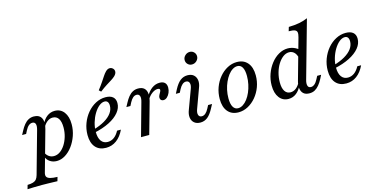

<svg xmlns="http://www.w3.org/2000/svg" viewBox="-142 -1095 3400 1711"><g transform="rotate(-15 1558.5 -240.0)"><path d="M-62.1 186.3 -51.6 149.2Q-20.2 148.4 -0.4 142.3Q19.4 136.3 30.6 122.6Q41.9 108.9 48.4 85.5L156.5 -300.8Q166.9 -337.1 160.1 -356Q153.2 -375 131.5 -375Q113.7 -375 98 -362.1Q82.3 -349.2 68.5 -322.6L53.2 -292.7H16.1L34.7 -327.4Q50.8 -358.1 69 -380.2Q87.1 -402.4 109.3 -414.1Q131.5 -425.8 158.1 -425.8Q208.9 -425.8 228.2 -389.5Q247.6 -353.2 229.8 -289.5L125 83.9Q118.5 107.3 126.2 121Q133.9 134.7 157.7 141.5Q181.5 148.4 224.2 149.2L213.7 186.3Q199.2 185.5 175.8 185.1Q152.4 184.7 125.4 183.9Q98.4 183.1 71 183.1Q30.6 183.1 -5.6 184.3Q-41.9 185.5 -62.1 186.3ZM256.5 11.3Q220.2 11.3 193.1 -7.3Q166.1 -25.8 156.5 -56.5L167.7 -86.3Q179.8 -62.9 199.2 -50.4Q218.5 -37.9 242.7 -37.9Q272.6 -37.9 298.8 -56Q325 -74.2 345.6 -105.6Q366.1 -137.1 378.2 -177.8Q390.3 -218.5 390.3 -262.9Q390.3 -316.9 371.8 -344.8Q353.2 -372.6 317.7 -372.6Q291.1 -372.6 267.7 -354.4Q244.4 -336.3 227.4 -303.2V-331.5Q247.6 -377.4 279.4 -401.6Q311.3 -425.8 350.8 -425.8Q404.8 -425.8 436.3 -384.3Q467.7 -342.7 467.7 -271.8Q467.7 -217.7 450 -166.9Q432.3 -116.1 402.4 -75.8Q372.6 -35.5 334.7 -12.1Q296.8 11.3 256.5 11.3Z M711.3 11.3Q648.4 11.3 613.7 -28.6Q579 -68.5 579 -141.1Q579 -197.6 598.4 -248.8Q617.7 -300 651.2 -339.9Q684.7 -379.8 728.2 -402.8Q771.8 -425.8 819.4 -425.8Q863.7 -425.8 887.1 -406Q910.5 -386.3 910.5 -348.4Q910.5 -303.2 877.8 -263.3Q845.2 -223.4 785.5 -193.1Q725.8 -162.9 643.5 -145.2V-174.2Q705.6 -191.9 749.6 -217.7Q793.5 -243.5 816.5 -275.4Q839.5 -307.3 839.5 -343.5Q839.5 -366.9 829.8 -379Q820.2 -391.1 802.4 -391.1Q776.6 -391.1 750.8 -369.8Q725 -348.4 703.6 -312.9Q682.3 -277.4 669.8 -234.7Q657.3 -191.9 657.3 -149.2Q657.3 -94.4 678.6 -64.9Q700 -35.5 738.7 -35.5Q770.2 -35.5 796.8 -54.4Q823.4 -73.4 843.5 -111.3H879Q850.8 -51.6 808.1 -20.2Q765.3 11.3 711.3 11.3ZM796.8 -483.9 779 -500.8Q807.3 -537.1 825.8 -564.9Q844.4 -592.7 857.7 -612.9Q871 -633.1 884.7 -646.8Q902.4 -665.3 921 -666.1Q939.5 -666.9 953.2 -653.2Q965.3 -641.1 964.1 -623Q962.9 -604.8 944.4 -586.3Q929.8 -572.6 909.3 -559.7Q888.7 -546.8 860.9 -529.4Q833.1 -512.1 796.8 -483.9Z M1034.7 0 1118.5 -300.8Q1129 -335.5 1122.2 -355.2Q1115.3 -375 1093.5 -375Q1075 -375 1059.7 -361.7Q1044.4 -348.4 1030.6 -322.6L1015.3 -292.7H978.2L996.8 -327.4Q1012.9 -358.1 1031 -380.2Q1049.2 -402.4 1071.4 -414.1Q1093.5 -425.8 1120.2 -425.8Q1156.5 -425.8 1175.8 -408.5Q1195.2 -391.1 1198.8 -360.1Q1202.4 -329 1191.9 -289.5L1110.5 0ZM1314.5 -266.9Q1300 -266.9 1291.9 -275Q1283.9 -283.1 1283.9 -296.8Q1283.9 -308.9 1290.3 -321Q1296.8 -333.1 1302.8 -344Q1308.9 -354.8 1308.9 -362.9Q1308.9 -376.6 1287.1 -376.6Q1262.9 -376.6 1235.5 -356.5Q1208.1 -336.3 1190.3 -303.2V-332.3Q1213.7 -377.4 1247.2 -401.6Q1280.6 -425.8 1319.4 -425.8Q1350.8 -425.8 1366.9 -410.1Q1383.1 -394.4 1383.1 -365.3Q1383.1 -340.3 1373.4 -317.7Q1363.7 -295.2 1348 -281Q1332.3 -266.9 1314.5 -266.9Z M1581.5 11.3Q1546 11.3 1524.6 -6.9Q1503.2 -25 1498.8 -56Q1494.4 -87.1 1509.7 -125.8L1574.2 -300Q1587.1 -333.1 1579.8 -354Q1572.6 -375 1549.2 -375Q1531.5 -375 1515.7 -361.7Q1500 -348.4 1486.3 -322.6L1471 -292.7H1434.7L1452.4 -327.4Q1479.8 -379.8 1509.3 -402.8Q1538.7 -425.8 1575.8 -425.8Q1611.3 -425.8 1632.3 -408.1Q1653.2 -390.3 1658.1 -359.3Q1662.9 -328.2 1646.8 -288.7L1583.1 -114.5Q1570.2 -81.5 1577 -60.5Q1583.9 -39.5 1607.3 -39.5Q1643.5 -39.5 1671 -92.7L1686.3 -121.8H1722.6L1704 -87.1Q1676.6 -34.7 1647.6 -11.7Q1618.5 11.3 1581.5 11.3ZM1641.9 -508.1Q1619.4 -508.1 1603.6 -523.8Q1587.9 -539.5 1587.9 -562.1Q1587.9 -586.3 1606.5 -604Q1625 -621.8 1650 -621.8Q1672.6 -621.8 1688.3 -606Q1704 -590.3 1704 -567.7Q1704 -544.4 1685.9 -526.2Q1667.7 -508.1 1641.9 -508.1Z M1933.1 11.3Q1870.2 11.3 1835.1 -30.2Q1800 -71.8 1800 -146Q1800 -202.4 1818.5 -252.8Q1837.1 -303.2 1869.4 -341.9Q1901.6 -380.6 1943.5 -403.2Q1985.5 -425.8 2031.5 -425.8Q2094.4 -425.8 2129.8 -384.3Q2165.3 -342.7 2165.3 -267.7Q2165.3 -212.1 2146.8 -162.1Q2128.2 -112.1 2095.6 -73Q2062.9 -33.9 2021 -11.3Q1979 11.3 1933.1 11.3ZM1938.7 -25Q1961.3 -25 1983.5 -39.1Q2005.6 -53.2 2024.6 -78.2Q2043.5 -103.2 2057.7 -135.9Q2071.8 -168.5 2079.8 -206Q2087.9 -243.5 2087.9 -282.3Q2087.9 -335.5 2072.2 -362.5Q2056.5 -389.5 2026.6 -389.5Q2004 -389.5 1981.9 -375.4Q1959.7 -361.3 1940.7 -336.3Q1921.8 -311.3 1907.3 -278.6Q1892.7 -246 1884.7 -208.9Q1876.6 -171.8 1876.6 -132.3Q1876.6 -79.8 1892.7 -52.4Q1908.9 -25 1938.7 -25Z M2587.1 11.3Q2551.6 11.3 2532.3 -6.5Q2512.9 -24.2 2508.9 -55.2Q2504.8 -86.3 2516.1 -125L2620.2 -496Q2628.2 -525 2625.4 -541.1Q2622.6 -557.3 2604.8 -564.1Q2587.1 -571 2550 -571L2561.3 -608.1Q2615.3 -608.9 2658.9 -617.3Q2702.4 -625.8 2737.1 -641.1L2588.7 -113.7Q2579 -80.6 2585.1 -60.1Q2591.1 -39.5 2614.5 -39.5Q2631.5 -39.5 2647.6 -52.8Q2663.7 -66.1 2677.4 -92.7L2692.7 -121.8H2729L2711.3 -87.1Q2695.2 -56.5 2676.6 -34.3Q2658.1 -12.1 2636.7 -0.4Q2615.3 11.3 2587.1 11.3ZM2394.4 11.3Q2341.1 11.3 2309.7 -30.2Q2278.2 -71.8 2278.2 -142.7Q2278.2 -197.6 2296.4 -248.4Q2314.5 -299.2 2346 -339.5Q2377.4 -379.8 2417.7 -402.8Q2458.1 -425.8 2500.8 -425.8Q2537.9 -425.8 2571.4 -408.5Q2604.8 -391.1 2632.3 -358.1L2577.4 -316.1Q2570.2 -351.6 2550.8 -370.6Q2531.5 -389.5 2504 -389.5Q2475 -389.5 2448.4 -369.8Q2421.8 -350 2400.8 -316.5Q2379.8 -283.1 2367.7 -239.9Q2355.6 -196.8 2355.6 -150.8Q2355.6 -97.6 2374.2 -69.4Q2392.7 -41.1 2426.6 -41.1Q2454 -41.1 2477.4 -59.3Q2500.8 -77.4 2518.5 -112.1V-83.9Q2498.4 -37.9 2466.5 -13.3Q2434.7 11.3 2394.4 11.3Z M2927.4 11.3Q2864.5 11.3 2829.8 -28.6Q2795.2 -68.5 2795.2 -141.1Q2795.2 -197.6 2814.5 -248.8Q2833.9 -300 2867.3 -339.9Q2900.8 -379.8 2944.4 -402.8Q2987.9 -425.8 3035.5 -425.8Q3079.8 -425.8 3103.2 -406Q3126.6 -386.3 3126.6 -348.4Q3126.6 -303.2 3094 -263.3Q3061.3 -223.4 3001.6 -193.1Q2941.9 -162.9 2859.7 -145.2V-174.2Q2921.8 -191.9 2965.7 -217.7Q3009.7 -243.5 3032.7 -275.4Q3055.6 -307.3 3055.6 -343.5Q3055.6 -366.9 3046 -379Q3036.3 -391.1 3018.5 -391.1Q2992.7 -391.1 2966.9 -369.8Q2941.1 -348.4 2919.8 -312.9Q2898.4 -277.4 2885.9 -234.7Q2873.4 -191.9 2873.4 -149.2Q2873.4 -94.4 2894.8 -64.9Q2916.1 -35.5 2954.8 -35.5Q2986.3 -35.5 3012.9 -54.4Q3039.5 -73.4 3059.7 -111.3H3095.2Q3066.9 -51.6 3024.2 -20.2Q2981.5 11.3 2927.4 11.3Z"/></g></svg>

Font: Playfair 9pt
Style: Italic
Weight: 400
Italic angle: -15.6°
Designer: Claus Eggers Sørensen
Foundry: Claus Eggers Sørensen
Version: Version 2.001;gftools[0.9.30]